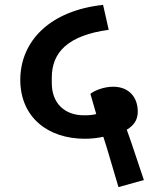

<svg xmlns="http://www.w3.org/2000/svg" viewBox="-20 -705 617 786"><path d="M465 61 569 32 516 -126 499 -174C529 -192 544 -215 544 -248C544 -307 508 -350 443 -350C409 -350 371 -337 350 -321L374 -238C358 -234 343 -233 323 -233C246 -233 192 -281 192 -365V-387C192 -491 258 -560 425 -583L402 -685C187 -662 63 -539 63 -377C64 -223 178 -137 327 -137C355 -137 380 -140 403 -145L417 -101Z"/></svg>

Font: IBM Plex Devanagari Medium
Style: Regular
Weight: 600
Designer: Mike Abbink, Paul van der Laan, Pieter van Rosmalen, Erin McLaughlin
Foundry: Bold Monday
Version: Version 1.0